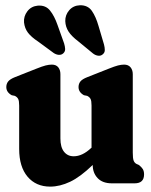

<svg xmlns="http://www.w3.org/2000/svg" viewBox="-20 -698 576 731"><path d="M53 -131V-296Q53 -314 49.2 -321.2Q45.5 -328.5 36.5 -333L24.5 -335.5Q4 -347 4 -366.5Q4 -379 11.2 -388Q18.5 -397 37.5 -404.5L118.5 -436.5Q141 -445.5 153.8 -448.8Q166.5 -452 177.5 -452Q193.5 -452 201.8 -441.8Q210 -431.5 210 -415.5V-171Q210 -137.5 223.8 -120.2Q237.5 -103 260.5 -103Q294 -103 327.5 -135L328.5 -135.5V-296Q328.5 -314 324.8 -321.2Q321 -328.5 312 -333L299.5 -335.5Q279 -347 279 -366.5Q279 -379 286.2 -388Q293.5 -397 313 -404.5L394 -436.5Q416.5 -445.5 429.2 -448.8Q442 -452 452.5 -452Q468.5 -452 477 -441.8Q485.5 -431.5 485.5 -415.5V-117Q485.5 -95 488.8 -86.5Q492 -78 499.5 -74L508.5 -70Q518.5 -62.5 523.5 -54.5Q528.5 -46.5 528.5 -34Q528.5 0 492.5 0H406Q370.5 0 351.8 -19.8Q333 -39.5 333 -70Q286 -24.5 247 -6Q208 12.5 171 12.5Q117 12.5 85 -25.2Q53 -63 53 -131ZM355 -599.5 376 -528.5Q379 -517 379 -507.2Q379 -497.5 371 -491Q363.5 -484.5 353.2 -486Q343 -487.5 334 -494.5L277.5 -541Q252.5 -560 241 -577.8Q229.5 -595.5 228.5 -617.5Q228 -641 243.5 -659Q259 -677 284.5 -678Q314.5 -678.5 329.8 -656.5Q345 -634.5 355 -599.5ZM199 -603 224 -533Q227.5 -521.5 228 -511.8Q228.5 -502 221 -495Q214 -488.5 203.8 -489.2Q193.5 -490 184 -496.5L125.5 -539.5Q99 -557 86.5 -573.5Q74 -590 71.5 -612.5Q69.5 -635.5 84 -654.8Q98.5 -674 123.5 -676.5Q153.5 -679 170.2 -658.2Q187 -637.5 199 -603Z"/></svg>

Font: Fraunces 144pt S100
Style: Bold
Weight: 700
Version: Version 1.000; ttfautohint (v1.8.3)